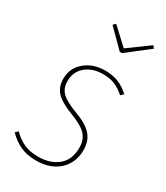

<svg xmlns="http://www.w3.org/2000/svg" viewBox="-189 -829 793 919"><g transform="rotate(30 207.0 -369.5)"><path d="M375 -476 360 -462Q333 -486 305.5 -497.5Q278 -509 240 -509Q182 -509 145 -478Q108 -447 108 -395Q108 -357 131 -333Q154 -309 216 -286Q284 -261 312 -229Q340 -197 340 -147Q340 -77 293 -33.5Q246 10 167 10Q116 10 79 -7.5Q42 -25 12 -56L26 -70Q55 -41 87.5 -26Q120 -11 167 -11Q233 -11 275 -45.5Q317 -80 317 -146Q317 -190 293 -216.5Q269 -243 206 -267Q138 -293 111.5 -321.5Q85 -350 85 -395Q85 -454 129.5 -491.5Q174 -529 241 -529Q282 -529 314 -516Q346 -503 375 -476ZM378 -749 389 -736 267 -641H255L160 -736L173 -749L263 -665Z"/></g></svg>

Font: Fira Sans Condensed Thin
Style: Italic
Weight: 250
Width: 3
Italic angle: -8°
Designer: Carrois Corporate & Edenspiekermann AG
Foundry: Carrois Corporate GbR & Edenspiekermann AG
Version: Version 4.203